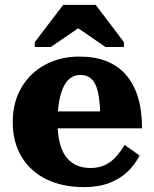

<svg xmlns="http://www.w3.org/2000/svg" viewBox="-20 -754 627 784"><path d="M215 -254Q215 -209 223 -174.5Q231 -140 248 -116Q265 -92 290.5 -80Q316 -68 350 -68Q386 -68 412.5 -82Q439 -96 457.5 -118Q476 -140 489 -162L550 -119Q531 -81 500 -52Q469 -23 425.5 -6.5Q382 10 322 10Q235 10 169.5 -22Q104 -54 68 -114Q32 -174 32 -255Q32 -335 67 -395.5Q102 -456 164 -489.5Q226 -523 304 -523Q367 -523 414 -504.5Q461 -486 493.5 -449.5Q526 -413 543 -358Q560 -303 560 -230H188V-299H412L390 -271Q389 -322 384 -356Q379 -390 369 -410Q359 -430 344 -439Q329 -448 308 -448Q287 -448 270 -437Q253 -426 241 -402.5Q229 -379 222 -342.5Q215 -306 215 -254ZM371 -734H238L122 -582V-562H187L347 -671H252L411 -562H486V-582Z"/></svg>

Font: Roboto Serif 36pt
Style: Bold
Weight: 700
Version: Version 1.008